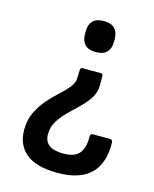

<svg xmlns="http://www.w3.org/2000/svg" viewBox="-104 -572 659 819"><g transform="rotate(15 225.0 -162.5)"><path d="M297 -283Q307 -283 307 -272V-233Q307 -200 290.5 -174.5Q274 -149 250.5 -126.5Q227 -104 203.5 -81Q180 -58 163.5 -32Q147 -6 147 27Q147 90 231 90Q282 90 302 64.5Q322 39 321 -10Q321 -22 331 -22H409Q419 -22 420 -8Q423 176 228 176Q135 176 89.5 139Q44 102 44 35Q44 -9 60.5 -43Q77 -77 100.5 -104Q124 -131 148.5 -153Q173 -175 189 -195Q205 -215 206 -236L207 -272Q207 -283 217 -283ZM253 -501Q286 -501 301.5 -484.5Q317 -468 317 -439V-425Q317 -397 301.5 -380.5Q286 -364 253 -364Q220 -364 204.5 -380.5Q189 -397 189 -425V-439Q189 -468 204.5 -484.5Q220 -501 253 -501Z"/></g></svg>

Font: Sofia Sans Extra Cond
Style: Bold
Weight: 700
Width: 1
Designer: Botio Nikoltchev, Ani Petrova
Foundry: lettersoup
Version: Version 4.100; ttfautohint (v1.8.3)